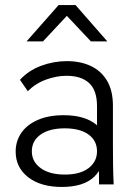

<svg xmlns="http://www.w3.org/2000/svg" viewBox="-20 -730 541 760"><path d="M372 0 371 -174 364 -193V-310Q364 -372 333 -401Q302 -430 243 -430Q204 -430 162.5 -415Q121 -400 90 -369L59 -414Q93 -451 142.5 -469.5Q192 -488 245 -488Q299 -488 340 -468.5Q381 -449 404 -410Q427 -371 427 -311V-159Q427 -119 427.5 -79.5Q428 -40 430 0ZM225 10Q141 10 91.5 -28.5Q42 -67 42 -130Q42 -171 64 -203.5Q86 -236 129 -255Q172 -274 232 -274Q315 -274 360.5 -237Q406 -200 406 -139H394Q394 -69 352 -29.5Q310 10 225 10ZM237 -39Q297 -39 330.5 -64.5Q364 -90 364 -131Q364 -173 330.5 -197.5Q297 -222 236 -222Q176 -222 141 -197.5Q106 -173 106 -131Q106 -90 141 -64.5Q176 -39 237 -39ZM85 -566 212 -710H279L405 -566H340L226 -687H263L150 -566Z"/></svg>

Font: SUSE Light
Style: Regular
Weight: 300
Designer: Rene Bieder
Foundry: SUSE
Version: Version 1.000